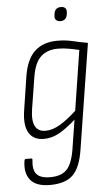

<svg xmlns="http://www.w3.org/2000/svg" viewBox="-58 -687 519 918"><g transform="rotate(-5 202.0 -227.5)"><path d="M239 -490Q278 -490 311.5 -482Q345 -474 384 -467L304 39Q291 123 255 158.5Q219 194 144 194Q78 194 50.5 160Q23 126 33 66Q35 60 39 60H66Q72 60 71 67Q65 113 83 135Q101 157 149 157Q200 157 226.5 131.5Q253 106 265 39L288 -107Q247 -70 210.5 -49Q174 -28 135 -28Q84 -28 62.5 -65Q41 -102 52 -172L77 -334Q90 -415 130.5 -452.5Q171 -490 239 -490ZM146 -66Q179 -66 215.5 -87.5Q252 -109 295 -149L340 -437Q315 -443 289 -447.5Q263 -452 238 -452Q188 -452 157 -424Q126 -396 115 -329L90 -173Q82 -118 96.5 -92Q111 -66 146 -66ZM262 -582Q249 -582 241.5 -589.5Q234 -597 236 -611L237 -619Q241 -649 270 -649Q285 -649 291.5 -641Q298 -633 296 -619L295 -611Q290 -582 262 -582Z"/></g></svg>

Font: Sofia Sans Condensed ExtraLight
Style: Italic
Weight: 250
Italic angle: -9°
Version: Version 4.100